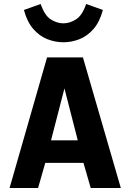

<svg xmlns="http://www.w3.org/2000/svg" viewBox="-20 -943 654 963"><path d="M176 -126 204 -239H391L421 -126ZM171 0H28L216 -655H327L317 -553L223 -189H225ZM586 0H435L382 -184L384 -185L290 -551L293 -655H396ZM298 -826Q330 -826 361.5 -846Q393 -866 412 -923L496 -893Q480 -833 449 -797.5Q418 -762 378.5 -746.5Q339 -731 298 -731Q257 -731 217.5 -746.5Q178 -762 147 -797.5Q116 -833 100 -893L184 -923Q204 -865 235 -845.5Q266 -826 298 -826Z"/></svg>

Font: Intel One Mono Light
Style: Regular
Weight: 300
Monospace: yes
Designer: Fred Shallcrass
Foundry: Frere-Jones Type LLC
Version: Version 1.004